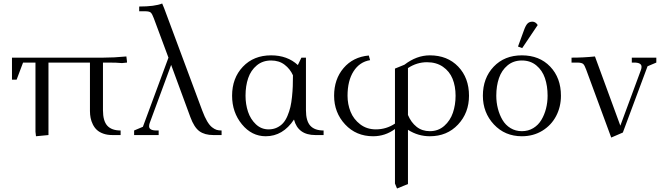

<svg xmlns="http://www.w3.org/2000/svg" viewBox="-20 -766 3762 1089"><path d="M47.9 -314V-439H564Q627 -439 696.8 -445.8L700.2 -418V-411.1L671.9 -408.2Q642.1 -411.1 595.2 -411.1H564V-141.1Q564 -80.1 588.6 -53Q613.3 -25.9 664.1 -25.9V0H617.2Q588.4 0 565.9 -8.1Q543.5 -16.1 529.5 -29.1Q515.6 -42 506.6 -60.3Q497.6 -78.6 493.9 -97.2Q490.2 -115.7 490.2 -136.2V-411.1H254.9V0L184.1 6.8L181.2 -19V-411.1H110.8L74.2 -314Z M740.7 0V-25.9L790.5 -46.9L935.5 -439L852.5 -662.1Q843.3 -687 835.2 -694.6Q827.1 -702.1 802.7 -702.1H769.5V-729Q857.9 -729 899.9 -746.1L911.6 -717.8L1127 -139.2Q1140.6 -102.5 1154.5 -78.9Q1168.5 -55.2 1182.6 -44.2Q1196.8 -33.2 1208.7 -29.5Q1220.7 -25.9 1236.8 -25.9V0H1189.9Q1141.1 0 1111.1 -21.7Q1081.1 -43.5 1059.6 -102.1L950.7 -397.9L828.6 -66.9Q825.7 -58.1 825.7 -49.8Q825.7 -25.9 867.7 -25.9H879.9V0Z M1296.4 -223.1Q1296.4 -323.2 1357.7 -387.7Q1418.9 -452.1 1517.6 -452.1Q1609.9 -452.1 1669.4 -397L1689.5 -439H1715.3V-141.1Q1715.3 -80.1 1740 -53Q1764.6 -25.9 1815.4 -25.9V0H1768.6Q1670.4 0 1647.5 -87.9Q1584.5 6.8 1487.3 6.8Q1407.7 6.8 1352.1 -61Q1296.4 -128.9 1296.4 -223.1ZM1372.6 -223.1Q1372.6 -174.8 1386.7 -132.3Q1400.9 -89.8 1431.4 -61Q1461.9 -32.2 1503.4 -32.2Q1529.8 -32.2 1550.8 -42.2Q1571.8 -52.2 1585.9 -68.1Q1600.1 -84 1610.6 -108.9Q1621.1 -133.8 1627 -158.7Q1632.8 -183.6 1636.2 -216.6Q1639.6 -249.5 1640.6 -277.1Q1641.6 -304.7 1641.6 -338.9Q1625.5 -375 1594.2 -398.9Q1563 -422.9 1517.6 -422.9Q1469.7 -422.9 1436.3 -395Q1402.8 -367.2 1387.7 -323Q1372.6 -278.8 1372.6 -223.1Z M1875 -223.1Q1875 -316.9 1928.7 -379.9Q1982.4 -442.9 2071.8 -451.2L2079.1 -424.8Q2019.5 -415 1985.4 -361.6Q1951.2 -308.1 1951.2 -223.1Q1951.2 -174.8 1968.3 -132.3Q1985.4 -89.8 2022.9 -61Q2060.5 -32.2 2111.8 -32.2Q2170.9 -32.2 2220.2 -64.9V-377L2273.9 -398.9Q2342.8 -452.1 2418 -452.1Q2517.6 -452.1 2578.9 -388.2Q2640.1 -324.2 2640.1 -223.1Q2640.1 -126 2577.9 -59.6Q2515.6 6.8 2418 6.8Q2351.1 6.8 2293.9 -29.8V277.8L2231.9 303.2L2220.2 274.9V-34.2Q2165 6.8 2096.2 6.8Q2000 6.8 1937.5 -60.3Q1875 -127.4 1875 -223.1ZM2293.9 -113.8Q2311.5 -71.8 2342.8 -46.9Q2374 -22 2418 -22Q2465.8 -22 2499.8 -52Q2533.7 -82 2548.8 -126.5Q2564 -170.9 2564 -223.1Q2564 -276.9 2546.9 -319.1Q2529.8 -361.3 2492.4 -387.2Q2455.1 -413.1 2401.9 -413.1Q2344.2 -413.1 2293.9 -379.9Z M2718.8 -223.1Q2718.8 -323.2 2780 -387.7Q2841.3 -452.1 2939.9 -452.1Q3039.6 -452.1 3100.6 -388.2Q3161.6 -324.2 3161.6 -223.1Q3161.6 -160.2 3134.3 -107.9Q3106.9 -55.7 3055.9 -24.4Q3004.9 6.8 2939.9 6.8Q2843.8 6.8 2781.2 -60.3Q2718.8 -127.4 2718.8 -223.1ZM2794.9 -223.1Q2794.9 -185.1 2804 -149.9Q2813 -114.7 2830.1 -85.7Q2847.2 -56.6 2875.7 -39.3Q2904.3 -22 2939.9 -22Q2976.1 -22 3004.6 -39.3Q3033.2 -56.6 3050.5 -85.7Q3067.9 -114.7 3076.9 -149.9Q3085.9 -185.1 3085.9 -223.1Q3085.9 -278.8 3070.8 -323Q3055.7 -367.2 3022 -395Q2988.3 -422.9 2939.9 -422.9Q2892.1 -422.9 2858.6 -395Q2825.2 -367.2 2810.1 -323Q2794.9 -278.8 2794.9 -223.1ZM2918 -502 2951.7 -594.2Q2961.4 -621.6 2971.9 -632.3Q2982.4 -643.1 2999.5 -643.1Q3017.6 -643.1 3029.8 -624L2941.9 -493.2Z M3221.7 -411.1V-439Q3289.6 -439 3354.5 -445.8L3498.5 -53.2L3615.7 -370.1Q3618.7 -378.9 3618.7 -387.2Q3618.7 -411.1 3576.7 -411.1H3563.5V-439H3702.6V-411.1L3652.8 -390.1L3512.7 -14.2L3446.8 14.2L3304.7 -371.1Q3295.9 -396 3287.6 -403.3Q3279.3 -410.6 3255.9 -411.1Z"/></svg>

Font: Dihjauti S
Style: Regular
Weight: 400
Designer: T. Christopher White
Version: Version 3.0.0